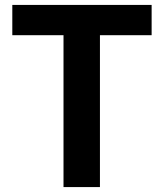

<svg xmlns="http://www.w3.org/2000/svg" viewBox="-20 -760 665 780"><path d="M238 -617H30V-740H596V-617H386V0H238Z"/></svg>

Font: KaiGen Gothic SC Bold
Style: Bold
Weight: 700
Designer: Ryoko NISHIZUKA Ë•øÂ°öÊ∂ºÂ≠ê (kana & ideographs); Paul D. Hunt (Latin, Greek & Cyrillic); Wenlong ZHANG Âº†ÊñáÈæô (bopom
Version: Version 1.001 October 10, 2014